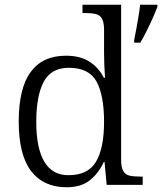

<svg xmlns="http://www.w3.org/2000/svg" viewBox="-20 -780 684 810"><path d="M261 10Q164 10 111.5 -58Q59 -126 59 -267Q59 -408 109.5 -476.5Q160 -545 258 -545Q319 -545 358 -519.5Q397 -494 418 -452H423Q421 -478 420 -507.5Q419 -537 419 -560V-654Q419 -686 410 -701.5Q401 -717 383.5 -721Q366 -725 342 -725H328V-760H491V-105Q491 -74 500 -58.5Q509 -43 526.5 -39Q544 -35 571 -35H582V0H430L421 -97H418Q396 -49 359 -19.5Q322 10 261 10ZM270 -41Q352 -41 385.5 -98.5Q419 -156 419 -266Q419 -377 387.5 -435.5Q356 -494 270 -494Q196 -494 164.5 -435Q133 -376 133 -265Q133 -154 167.5 -97Q202 -40 270 -41ZM546 -611Q551 -634 555.5 -660Q560 -686 564.5 -712Q569 -738 571 -760H644V-751Q636 -730 624 -703Q612 -676 598.5 -649Q585 -622 572 -600H546Z"/></svg>

Font: Noto Serif Tibetan Light
Style: Regular
Weight: 300
Version: Version 2.103